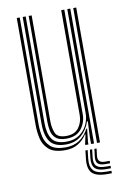

<svg xmlns="http://www.w3.org/2000/svg" viewBox="-85 -650 540 841"><g transform="rotate(-10 185.0 -229.0)"><path d="M160.2 7Q110 7 86.9 -13.9Q63.8 -34.8 57.2 -64.9Q50.8 -95 50.8 -122.2V-600H64V-124.5Q64 -98.2 69.9 -70.5Q75.8 -42.8 96.9 -23.8Q118 -4.8 163.8 -4.8Q199.5 -4.8 225.2 -21.8Q251 -38.8 266.5 -69.5H270.2L263.8 -11.8V0H250.2L250 -5.5L258.8 -45.8H256Q240.2 -20.8 216.2 -6.9Q192.2 7 160.2 7ZM302 0V-600H315.2V0ZM173.8 -41.8Q142 -41.8 127.1 -54.9Q112.2 -68 108 -88Q103.8 -108 103.8 -128.8V-600H117V-129.5Q117 -100.2 126.6 -76.9Q136.2 -53.5 175.5 -53.5Q213 -53.5 230.8 -77.6Q248.5 -101.8 248.5 -133.2V-600H262.2V-134Q262.2 -98.8 240.5 -70.2Q218.8 -41.8 173.8 -41.8ZM167 -17Q116.8 -17.2 97 -44.9Q77.2 -72.5 77.2 -125.2V-600H90.5V-126.8Q90.5 -80.2 107.4 -54.5Q124.2 -28.8 171.2 -28.8Q206.5 -28.8 229.6 -45.1Q252.8 -61.5 264.1 -86Q275.5 -110.5 275.5 -135.2V-600H288.8V0H275.5V-32L278.8 -100.5H275Q263.8 -64.8 236.2 -40.8Q208.8 -16.8 167 -17ZM256.2 23.5 252.2 59.2Q248 97.5 264 114.2Q280 131 321.8 131H343V142H321.8Q273.8 142 255.4 122.8Q237 103.5 242.2 59.2L246.2 23.5ZM295.8 23.5 292 55.5Q288.5 86.8 321.8 86.8H343V97.5H321.8Q297.5 97.5 288.4 87.8Q279.2 78 282.2 55.5L286.2 23.5ZM276.2 23.5 272.2 57.2Q268.8 84.8 280.2 96.8Q291.8 108.8 321.8 108.8H343V119.8H321.8Q285.5 119.8 271.8 105.2Q258 90.8 262.2 57.2L266.2 23.5Z"/></g></svg>

Font: Big Shoulders Inline Display
Style: Regular
Weight: 400
Designer: Patric King
Foundry: XO Type Co
Version: Version 1.000